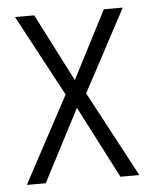

<svg xmlns="http://www.w3.org/2000/svg" viewBox="-44 -570 480 607"><g transform="rotate(-5 196.0 -266.0)"><path d="M164 -274 17 0H77L196 -229L314 0H374L229 -272L368 -532H308L197 -317L87 -532H26Z"/></g></svg>

Font: Noto Sans Malayalam Condensed Light
Style: Regular
Weight: 300
Width: 3
Designer: Jelle Bosma - Monotype Design Team
Foundry: Monotype Imaging Inc.
Version: Version 2.104